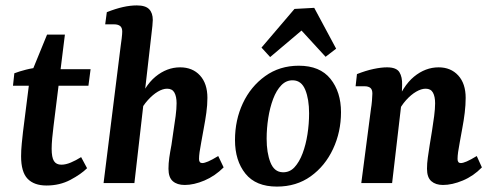

<svg xmlns="http://www.w3.org/2000/svg" viewBox="-20 -677 1817 710"><path d="M152 9Q106 9 82 -16Q58 -41 58 -99Q58 -121 60.5 -146.5Q63 -172 65 -189L91 -395L154 -549H220L178 -211Q175 -188 173 -165.5Q171 -143 171 -127Q171 -95 179.5 -81.5Q188 -68 207 -68Q223 -68 242 -76Q261 -84 280 -96L302 -55Q280 -33 240.5 -12Q201 9 152 9ZM28 -360 33 -406Q51 -413 76.5 -419.5Q102 -426 129 -428L167 -421H315L307 -360Z M663 7Q635 7 619 -7Q603 -21 603 -53Q603 -73 606 -94Q609 -115 614 -141Q617 -165 621.5 -193Q626 -221 629.5 -248Q633 -275 633 -295Q633 -320 625 -334.5Q617 -349 598 -349Q582 -349 563.5 -338Q545 -327 526.5 -306.5Q508 -286 494 -258L486 -284Q513 -359 555 -393.5Q597 -428 646 -428Q692 -428 719.5 -398Q747 -368 747 -315Q747 -289 743 -260Q739 -231 733.5 -202.5Q728 -174 724 -150Q720 -129 718 -114.5Q716 -100 716 -89Q716 -74 728 -74Q736 -74 750 -80Q764 -86 787 -100L807 -58Q775 -26 736 -9.5Q697 7 663 7ZM363 0 426 -505Q428 -518 430 -535Q432 -552 432 -560Q432 -575 424 -581Q416 -587 402 -587H369L375 -632Q408 -645 435 -651Q462 -657 486 -657Q518 -657 531.5 -643Q545 -629 545 -603Q545 -595 543.5 -581Q542 -567 540 -550L477 0Z M1004 13Q926 13 887.5 -35Q849 -83 849 -159Q849 -233 878 -295Q907 -357 960.5 -395.5Q1014 -434 1085 -434Q1163 -434 1202 -385.5Q1241 -337 1241 -262Q1241 -189 1211.5 -126Q1182 -63 1129 -25Q1076 13 1004 13ZM1025 -40Q1051 -39 1069 -58.5Q1087 -78 1099 -110Q1111 -142 1117 -180.5Q1123 -219 1123 -258Q1123 -310 1109 -344.5Q1095 -379 1064 -380Q1039 -381 1020.5 -362Q1002 -343 990 -311Q978 -279 972 -240.5Q966 -202 966 -164Q966 -112 980 -76.5Q994 -41 1025 -40ZM947 -501 1069 -644 1142 -648 1223 -497 1184 -467 1095 -564 979 -466Z M1618 7Q1591 7 1575 -7Q1559 -21 1559 -53Q1559 -73 1562 -94Q1565 -115 1569 -141Q1573 -165 1577.5 -193Q1582 -221 1585.5 -248Q1589 -275 1589 -295Q1589 -320 1581 -334.5Q1573 -349 1554 -349Q1538 -349 1519 -338Q1500 -327 1481.5 -306.5Q1463 -286 1450 -258L1441 -284Q1469 -359 1511 -393.5Q1553 -428 1602 -428Q1647 -428 1674.5 -398Q1702 -368 1702 -315Q1702 -289 1698.5 -260Q1695 -231 1689.5 -202.5Q1684 -174 1680 -150Q1676 -129 1674 -114.5Q1672 -100 1672 -89Q1672 -74 1684 -74Q1692 -74 1706 -80Q1720 -86 1743 -100L1762 -58Q1731 -26 1691.5 -9.5Q1652 7 1618 7ZM1316 0 1352 -276Q1354 -287 1355.5 -304.5Q1357 -322 1357 -331Q1357 -346 1349.5 -352Q1342 -358 1328 -358H1295L1300 -403Q1333 -416 1361.5 -422Q1390 -428 1411 -428Q1446 -428 1457 -410Q1468 -392 1467 -363L1465 -300L1430 0Z"/></svg>

Font: Yrsa SemiBold
Style: Italic
Weight: 600
Italic angle: -7.10001°
Version: Version 2.004